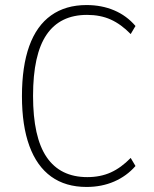

<svg xmlns="http://www.w3.org/2000/svg" viewBox="-20 -733 610 761"><path d="M323 8Q240 8 183 -33Q126 -74 96.5 -154.5Q67 -235 67 -352Q67 -470 96 -550.5Q125 -631 182.5 -672Q240 -713 323 -713Q383 -713 432.5 -692Q482 -671 517 -630L498 -598Q460 -637 419 -655.5Q378 -674 325 -674Q218 -674 164.5 -595.5Q111 -517 111 -353Q111 -189 165 -110Q219 -31 326 -31Q378 -31 419 -49.5Q460 -68 498 -107L517 -75Q482 -35 432.5 -13.5Q383 8 323 8Z"/></svg>

Font: Nunito Sans 10pt Condensed ExtraLight
Style: Regular
Weight: 250
Width: 3
Designer: Vernon Adams
Foundry: Vernon Adams
Version: Version 3.101;gftools[0.9.27]